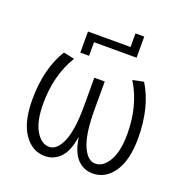

<svg xmlns="http://www.w3.org/2000/svg" viewBox="-176 -1212 1352 1387"><g transform="rotate(20 500.0 -518.5)"><path d="M629.9 -942.4V-1046.9H697.3V-884.8H370.1V-780.3H302.7V-942.4ZM501 -200.2H499Q481.4 -87.9 432.6 -39.1Q383.8 9.8 316.4 9.8Q217.8 9.8 155.3 -81.5Q92.8 -172.9 92.8 -342.8Q92.8 -581.1 191.4 -740.2L275.4 -722.7Q176.8 -561.5 176.8 -342.8Q176.8 -209 219.2 -136.2Q261.7 -63.5 322.3 -63.5Q382.8 -63.5 421.4 -153.3Q460 -243.2 460 -426.8V-644.5H540V-426.8Q540 -243.2 578.6 -153.3Q617.2 -63.5 677.7 -63.5Q737.3 -63.5 780.3 -136.2Q823.2 -209 823.2 -342.8Q823.2 -561.5 723.6 -722.7L807.6 -740.2Q906.2 -581.1 907.2 -342.8Q907.2 -172.9 844.7 -81.5Q782.2 9.8 682.6 9.8Q615.2 9.8 566.9 -39.1Q518.6 -87.9 501 -200.2Z"/></g></svg>

Font: GenEi Gothic M SemiLight
Style: Regular
Weight: 350
Designer: o_tamon (Modified); [Source Han Sans]
Ryoko NISHIZUKA  (kana & ideographs); Paul D. Hunt (Latin, Greek & Cyrillic); Wenl
Version: Version 1.1a;Original Version 1.004